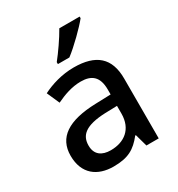

<svg xmlns="http://www.w3.org/2000/svg" viewBox="-183 -885 940 1014"><g transform="rotate(-30 287.0 -378.0)"><path d="M454 -756V-766H330C305 -721 259 -655 229 -618V-606H299C347 -642 425 -719 454 -756ZM292 -549C220 -549 152 -528 101 -502L135 -425C181 -447 232 -466 287 -466C352 -466 390 -437 390 -358V-328L298 -325C127 -320 45 -263 45 -153C45 -41 117 10 214 10C304 10 347 -16 394 -75H398L419 0H494V-365C494 -491 427 -549 292 -549ZM317 -257 389 -259V-212C389 -118 327 -72 244 -72C191 -72 154 -96 154 -152C154 -215 194 -252 317 -257Z"/></g></svg>

Font: Noto Sans Gujarati Medium
Style: Regular
Weight: 500
Designer: Jelle Bosma - Monotype Design Team, Universal Thirst
Foundry: Monotype Imaging Inc.
Version: Version 2.106